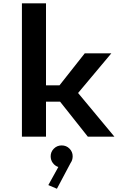

<svg xmlns="http://www.w3.org/2000/svg" viewBox="-20 -820 750 1152"><path d="M507 0 340.5 -210H256V0H111.5V-800H256V-308H337L488.5 -500H648L448.5 -262L666.5 0ZM416 117.5Q416 140.5 403.5 158L321.5 312.5L270 290.5L330 182Q310 175.5 297 158Q284 140.5 284 117.5Q284 91 303.2 71.8Q322.5 52.5 350 52.5Q378 52.5 397 71.8Q416 91 416 117.5Z"/></svg>

Font: League Mono SemiBold
Style: Regular
Weight: 600
Width: 6
Designer: Tyler Finck
Foundry: The League of Moveable Type / Tyler Finck
Version: Version 2.300;RELEASE